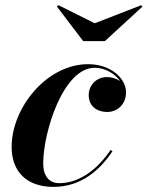

<svg xmlns="http://www.w3.org/2000/svg" viewBox="-20 -721 578 751"><path d="M350.5 -630 208 -701 202.5 -695.5 305.5 -560H390L537.5 -695.5L532 -700.5ZM420 -129.5 412.5 -134.5C367 -66.5 296 -4.5 212 -4.5C171.5 -4.5 149 -33 149 -82C149 -203 227 -456 350.5 -456C390 -456 429.5 -433.5 450 -403.5C435.5 -414 416.5 -419.5 398 -419.5C358.5 -419.5 327 -389 327 -349C327 -304 361.5 -283 399 -283C440.5 -283 473 -314.5 473 -360C473 -414 414 -470 324.5 -470C163.5 -470 25.5 -300.5 25.5 -146C25.5 -50 84.5 10 189 10C300 10 373 -59 420 -129.5Z"/></svg>

Font: Bodoni* 24pt
Style: Bold Italic
Weight: 700
Italic angle: -13°
Version: Version 2.3